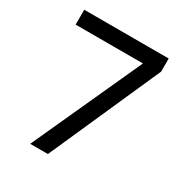

<svg xmlns="http://www.w3.org/2000/svg" viewBox="-165 -820 887 939"><g transform="rotate(30 278.5 -350.0)"><path d="M517 -700V-626L239 0H139L420 -616H40V-700Z"/></g></svg>

Font: Albert Sans Medium
Style: Regular
Weight: 500
Designer: Andreas Rasmussen
Foundry: a.Foundry
Version: Version 1.025